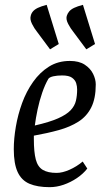

<svg xmlns="http://www.w3.org/2000/svg" viewBox="-20 -765 426 794"><path d="M187 -561 132 -635Q122 -647 112.5 -666Q103 -685 107 -699Q109 -709 116 -717.5Q123 -726 136.5 -732.5Q150 -739 173 -745L223 -583ZM337 -561 282 -635Q272 -647 262 -666Q252 -685 256 -699Q259 -709 266 -717.5Q273 -726 286.5 -732.5Q300 -739 323 -745L373 -583ZM185 9Q135 9 102 -5Q69 -19 53 -53.5Q37 -88 37 -148Q37 -191 45.5 -241Q54 -291 71.5 -339Q89 -387 117 -426.5Q145 -466 182.5 -489.5Q220 -513 269 -513Q307 -513 330.5 -497.5Q354 -482 365 -459.5Q376 -437 376 -416Q376 -358 357.5 -321Q339 -284 304.5 -262Q270 -240 223 -227Q176 -214 120 -204V-190Q120 -136 128 -105.5Q136 -75 157 -62.5Q178 -50 214 -50Q238 -50 267.5 -63Q297 -76 322 -97L341 -68Q324 -46 298 -28.5Q272 -11 243 -1Q214 9 185 9ZM124 -246Q185 -260 220 -275.5Q255 -291 272 -309Q289 -327 294 -348.5Q299 -370 299 -395Q299 -408 295 -421Q291 -434 278 -443.5Q265 -453 237 -453Q216 -453 200.5 -449.5Q185 -446 180 -439Q166 -415 154.5 -381.5Q143 -348 135.5 -312.5Q128 -277 124 -246Z"/></svg>

Font: Faustina
Style: Italic
Weight: 400
Italic angle: -8°
Designer: Alfonso Garcia
Foundry: http://www.omnibus-type.com
Version: Version 1.200